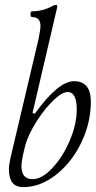

<svg xmlns="http://www.w3.org/2000/svg" viewBox="-20 -745 391 778"><path d="M75.2 13.2Q44.4 13.2 30.3 -4.9Q16.1 -22.9 16.1 -61Q16.1 -75.2 22.9 -106.9L136.2 -586.9Q144 -625.5 144 -640.1Q144 -675.8 109.9 -675.8Q103.5 -675.8 103.5 -687.5Q103.5 -699.2 109.9 -699.2Q153.8 -699.2 193.8 -721.2Q199.2 -725.1 208 -725.1Q211.9 -725.1 211.9 -720.2Q211.9 -713.9 210 -708L111.8 -287.1L121.1 -284.2Q215.8 -416 279.8 -416Q348.1 -416 348.1 -333Q348.1 -247.6 309.3 -167Q270.5 -86.4 206.8 -36.6Q143.1 13.2 75.2 13.2ZM111.8 -19Q149.9 -19 192.1 -64Q234.4 -108.9 262.7 -175.5Q291 -242.2 291 -301.8Q291 -372.1 253.9 -372.1Q231.9 -372.1 197 -338.9Q162.1 -305.7 130.1 -255.9Q98.1 -206.1 84 -162.1Q66.9 -96.7 66.9 -71.8Q66.9 -19 111.8 -19Z"/></svg>

Font: Junicode SmCond Light
Style: Italic
Weight: 300
Width: 4
Italic angle: -11°
Designer: Peter S. Baker
Version: Version 2.206